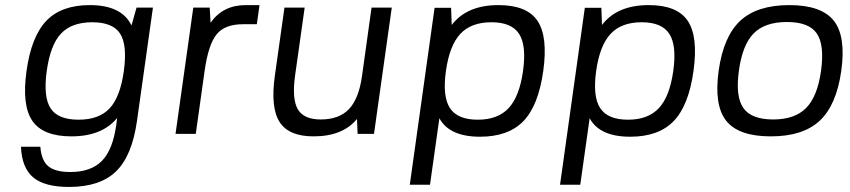

<svg xmlns="http://www.w3.org/2000/svg" viewBox="-20 -530 3365 760"><path d="M262.7 9.8Q150.4 9.8 108.2 -51.5Q65.9 -112.8 85 -249Q104 -385.7 163.6 -447.8Q223.1 -509.8 335.4 -509.8Q461.9 -509.8 500.5 -429.2L520.5 -500H585.4L522 -49.8Q502.4 87.4 439 148.7Q375.5 210 253.4 210Q156.2 210 111.3 172.1Q66.4 134.3 63 50.8H139.6Q144 105.5 171.4 128.2Q198.7 150.9 257.8 150.9Q340.3 150.9 383.5 106.7Q426.8 62.5 440.4 -37.1L443.8 -63Q383.8 9.8 262.7 9.8ZM291 -56.2Q372.1 -56.2 414.1 -101.3Q456.1 -146.5 470.2 -249Q484.4 -352.1 455.3 -397Q426.3 -441.9 345.2 -441.9Q263.7 -441.9 221.4 -397Q179.2 -352.1 165 -249Q150.9 -146.5 180.2 -101.3Q209.5 -56.2 291 -56.2Z M941.9 -434.1Q869.6 -434.1 837.2 -393.8Q804.7 -353.5 790 -250L754.9 0H674.8L745.1 -500H810.1L813.5 -439.9Q862.3 -509.8 952.6 -509.8H1007.3L996.6 -434.1Z M1393.1 -59.1Q1336.4 9.8 1221.2 9.8Q1123 9.8 1086.7 -47.1Q1050.3 -104 1067.9 -230L1106 -500H1186L1147.9 -230Q1135.3 -137.7 1158.9 -97.4Q1182.6 -57.1 1249.5 -57.1Q1322.3 -57.1 1361.3 -98.1Q1400.4 -139.2 1413.1 -230L1450.7 -500H1530.8L1460.4 0H1395.5Z M1768.1 -431.2Q1828.1 -509.8 1953.1 -509.8Q2065.4 -509.8 2107.4 -447.8Q2149.4 -385.7 2130.4 -249Q2111.3 -112.3 2051.8 -50.5Q1992.2 11.2 1879.9 11.2Q1758.8 11.2 1719.2 -62L1682.1 201.2H1602.1L1700.2 -499H1765.6ZM1925.3 -441.9Q1845.2 -441.9 1802.2 -396Q1759.3 -350.1 1745.1 -249Q1731 -147.9 1761 -102.1Q1791 -56.2 1871.1 -56.2Q1950.7 -56.2 1993.4 -102.1Q2036.1 -147.9 2050.3 -249Q2064.5 -350.1 2034.7 -396Q2004.9 -441.9 1925.3 -441.9Z M2362.8 -431.2Q2422.9 -509.8 2547.9 -509.8Q2660.2 -509.8 2702.1 -447.8Q2744.1 -385.7 2725.1 -249Q2706.1 -112.3 2646.5 -50.5Q2586.9 11.2 2474.6 11.2Q2353.5 11.2 2314 -62L2276.9 201.2H2196.8L2294.9 -499H2360.4ZM2520 -441.9Q2439.9 -441.9 2397 -396Q2354 -350.1 2339.8 -249Q2325.7 -147.9 2355.7 -102.1Q2385.7 -56.2 2465.8 -56.2Q2545.4 -56.2 2588.1 -102.1Q2630.9 -147.9 2645 -249Q2659.2 -350.1 2629.4 -396Q2599.6 -441.9 2520 -441.9Z M3104.5 -509.8Q3231.4 -509.8 3280.3 -448.2Q3329.1 -386.7 3310.1 -250Q3291 -113.8 3224.6 -52Q3158.2 9.8 3031.2 9.8Q2903.8 9.8 2854.7 -51.8Q2805.7 -113.3 2824.7 -250Q2843.8 -386.2 2910.4 -448Q2977.1 -509.8 3104.5 -509.8ZM2904.8 -250Q2890.6 -147.9 2922.4 -102.5Q2954.1 -57.1 3040.5 -57.1Q3126 -57.1 3170.9 -102.5Q3215.8 -147.9 3230 -250Q3244.1 -353 3212.9 -397.9Q3181.6 -442.9 3095.2 -442.9Q3007.8 -442.9 2963.4 -397.9Q2918.9 -353 2904.8 -250Z"/></svg>

Font: Fivo Sans
Style: Italic
Weight: 400
Designer: Alexander Slobzheninov
Foundry: Alexander Slobzheninov
Version: 1.0